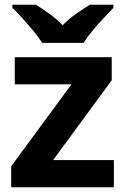

<svg xmlns="http://www.w3.org/2000/svg" viewBox="-20 -786 528 806"><path d="M458 0H27V-88L280 -432H42V-546H449V-449L203 -114H458ZM157 -606Q143 -629 120.5 -656Q98 -683 74.5 -709Q51 -735 32 -753V-766H131Q157 -750 187 -728.5Q217 -707 243 -680Q269 -707 300 -728.5Q331 -750 357 -766H456V-753Q438 -735 414 -709Q390 -683 367.5 -656Q345 -629 331 -606Z"/></svg>

Font: Noto Sans Thai
Style: Bold
Weight: 700
Designer: Monotype Design Team
Foundry: Monotype Imaging Inc.
Version: Version 2.001